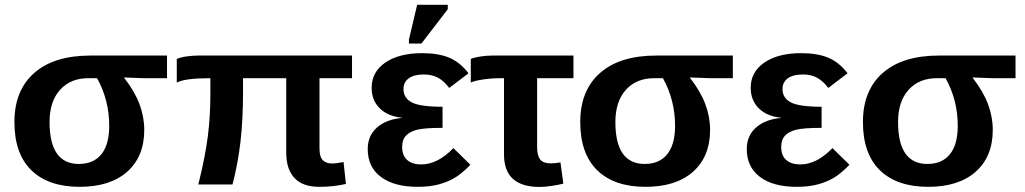

<svg xmlns="http://www.w3.org/2000/svg" viewBox="-20 -756 4202 787"><path d="M571.3 -223.6Q571.3 -114.3 501.5 -52.2Q431.6 9.8 306.6 9.8Q178.2 9.8 108.6 -58.1Q39.1 -126 39.1 -255.9Q39.1 -385.3 120.1 -456.8Q201.2 -528.3 351.1 -528.3H664.6V-435.5H569.3L489.3 -438.5V-436.5Q532.2 -381.3 551.8 -329.1Q571.3 -276.9 571.3 -223.6ZM427.7 -240.2Q427.7 -345.7 377.9 -435.5H341.8Q269 -435.5 226.1 -387.7Q183.1 -339.8 183.1 -255.9Q183.1 -84 303.2 -84Q363.8 -84 395.8 -124Q427.7 -164.1 427.7 -240.2Z M1289.6 -435.5V-147.9Q1289.6 -112.8 1303.2 -99.4Q1316.9 -85.9 1340.3 -85.9Q1358.9 -85.9 1388.2 -91.8L1397.9 -2Q1346.2 9.8 1289.1 9.8Q1220.2 9.8 1186.8 -26.6Q1153.3 -63 1153.3 -129.4V-435.5H976.1V-375Q976.1 -264.6 965.8 -175.8Q955.6 -86.9 933.1 0H793Q821.3 -114.3 831.8 -196.8Q842.3 -279.3 842.3 -371.1V-435.5Q737.3 -435.5 704.6 -417.5V-514.2Q718.8 -521 744.6 -524.7Q770.5 -528.3 793.5 -528.3H1422.9V-435.5Z M1706.5 -82Q1773.9 -82 1838.4 -148.9L1908.2 -80.6Q1872.6 -43.9 1843.5 -26.9Q1814.5 -9.8 1777.8 0Q1741.2 9.8 1692.4 9.8Q1595.2 9.8 1541.3 -30.8Q1487.3 -71.3 1487.3 -145Q1487.3 -200.2 1525.6 -233.6Q1564 -267.1 1627.9 -272.5V-273.4Q1569.8 -279.3 1536.6 -312Q1503.4 -344.7 1503.4 -396.5Q1503.4 -461.4 1559.8 -499.8Q1616.2 -538.1 1710 -538.1Q1776.9 -538.1 1821.3 -519.5Q1865.7 -501 1900.4 -455.6L1821.3 -395.5Q1800.8 -423.3 1776.1 -437Q1751.5 -450.7 1717.8 -450.7Q1676.8 -450.7 1655.3 -434.8Q1633.8 -418.9 1633.8 -391.1Q1633.8 -354 1668.2 -336.2Q1702.6 -318.4 1793.9 -318.4V-231.9Q1721.7 -231.9 1691.2 -224.6Q1660.6 -217.3 1644.5 -200.4Q1628.4 -183.6 1628.4 -153.3Q1628.4 -118.2 1649.2 -100.1Q1669.9 -82 1706.5 -82ZM1656.2 -577.6V-593.8L1689.9 -736.3H1815.4V-718.3L1707.5 -577.6Z M2032.7 -435.5Q1992.7 -435.5 1956.5 -429.7Q1920.4 -423.8 1909.7 -417.5V-514.2Q1921.4 -520 1947.5 -524.2Q1973.6 -528.3 1999 -528.3H2330.6V-435.5H2181.6V-152.3Q2181.6 -118.7 2194.1 -102.5Q2206.5 -86.4 2237.8 -86.4Q2256.3 -86.4 2277.3 -90.3L2289.1 -3.4Q2271.5 1.5 2242.4 5.9Q2213.4 10.3 2191.9 10.3Q2045.9 10.3 2045.9 -122.6V-435.5Z M2890.6 -223.6Q2890.6 -114.3 2820.8 -52.2Q2751 9.8 2626 9.8Q2497.6 9.8 2428 -58.1Q2358.4 -126 2358.4 -255.9Q2358.4 -385.3 2439.5 -456.8Q2520.5 -528.3 2670.4 -528.3H2983.9V-435.5H2888.7L2808.6 -438.5V-436.5Q2851.6 -381.3 2871.1 -329.1Q2890.6 -276.9 2890.6 -223.6ZM2747.1 -240.2Q2747.1 -345.7 2697.3 -435.5H2661.1Q2588.4 -435.5 2545.4 -387.7Q2502.4 -339.8 2502.4 -255.9Q2502.4 -84 2622.6 -84Q2683.1 -84 2715.1 -124Q2747.1 -164.1 2747.1 -240.2Z M3260.3 -82Q3327.6 -82 3392.1 -148.9L3461.9 -80.6Q3426.3 -43.9 3397.2 -26.9Q3368.2 -9.8 3331.5 0Q3294.9 9.8 3246.1 9.8Q3148.9 9.8 3095 -30.8Q3041 -71.3 3041 -145Q3041 -200.2 3079.3 -233.6Q3117.7 -267.1 3181.6 -272.5V-273.4Q3123.5 -279.3 3090.3 -312Q3057.1 -344.7 3057.1 -396.5Q3057.1 -461.4 3113.5 -499.8Q3169.9 -538.1 3263.7 -538.1Q3330.6 -538.1 3375 -519.5Q3419.4 -501 3454.1 -455.6L3375 -395.5Q3354.5 -423.3 3329.8 -437Q3305.2 -450.7 3271.5 -450.7Q3230.5 -450.7 3209 -434.8Q3187.5 -418.9 3187.5 -391.1Q3187.5 -354 3221.9 -336.2Q3256.3 -318.4 3347.7 -318.4V-231.9Q3275.4 -231.9 3244.9 -224.6Q3214.4 -217.3 3198.2 -200.4Q3182.1 -183.6 3182.1 -153.3Q3182.1 -118.2 3202.9 -100.1Q3223.6 -82 3260.3 -82Z M4049.3 -223.6Q4049.3 -114.3 3979.5 -52.2Q3909.7 9.8 3784.7 9.8Q3656.2 9.8 3586.7 -58.1Q3517.1 -126 3517.1 -255.9Q3517.1 -385.3 3598.1 -456.8Q3679.2 -528.3 3829.1 -528.3H4142.6V-435.5H4047.4L3967.3 -438.5V-436.5Q4010.3 -381.3 4029.8 -329.1Q4049.3 -276.9 4049.3 -223.6ZM3905.8 -240.2Q3905.8 -345.7 3856 -435.5H3819.8Q3747.1 -435.5 3704.1 -387.7Q3661.1 -339.8 3661.1 -255.9Q3661.1 -84 3781.2 -84Q3841.8 -84 3873.8 -124Q3905.8 -164.1 3905.8 -240.2Z"/></svg>

Font: Arial
Style: Bold
Weight: 700
Designer: Steve Matteson
Foundry: Ascender Corporation
Version: Version 2.00.3